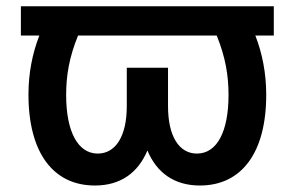

<svg xmlns="http://www.w3.org/2000/svg" viewBox="-20 -565 913 595"><path d="M828.5 -545.5H44.7V-454.9H101.9C79.9 -398.4 68.5 -337.7 68.2 -273.8C67.8 -90.2 146 9.9 274.1 9.9C353 9.9 407.7 -29.1 436.8 -98.7C465.9 -29.1 520.6 9.9 599.4 9.9C727.6 9.9 805.8 -90.2 805 -273.8C804.7 -337.7 793.3 -398.4 771.3 -454.9H828.5ZM185 -270.6C185 -330.6 194.2 -387.1 221.9 -454.9H651.6C679 -387.1 688.2 -330.6 688.2 -270.6C688.2 -156.6 652.3 -89.1 590.2 -89.1C536.2 -89.1 500.7 -140.6 500.7 -236.2V-355.1H372.9V-236.2C372.9 -140.6 337 -89.1 283 -89.1C221.6 -89.1 185 -156.6 185 -270.6Z"/></svg>

Font: Magic Ui Pro Semi Bold
Style: Regular
Weight: 600
Designer: Stefan Endress, Andreas Faust
Version: Version 1.000;FEAKit 1.0